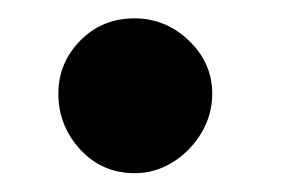

<svg xmlns="http://www.w3.org/2000/svg" viewBox="-20 -184 324 204"><path d="M123 0Q88.5 0 65.2 -25.2Q42 -50.5 42 -84.5Q42 -117 65.2 -140.8Q88.5 -164.5 123 -164.5Q156 -164.5 180.8 -140.8Q205.5 -117 205.5 -84.5Q205.5 -62 194 -42.8Q182.5 -23.5 163.8 -11.8Q145 0 123 0Z"/></svg>

Font: Edu AU VIC WA NT Hand SemiBold
Style: Regular
Weight: 600
Version: Version 1.001